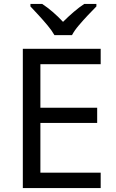

<svg xmlns="http://www.w3.org/2000/svg" viewBox="-20 -964 596 984"><path d="M496 0H97V-714H496V-635H187V-412H478V-334H187V-79H496ZM259 -784Q246 -807 224 -833.5Q202 -860 178 -886Q154 -912 136 -931V-944H196Q222 -927 250 -903Q278 -879 303 -852Q330 -879 358 -903Q386 -927 412 -944H474V-931Q455 -912 430.5 -886Q406 -860 383.5 -833.5Q361 -807 349 -784Z"/></svg>

Font: Noto Sans Multani
Style: Regular
Weight: 400
Designer: Monotype Design Team
Foundry: Monotype Imaging Inc.
Version: Version 2.002; ttfautohint (v1.8.4.7-5d5b)